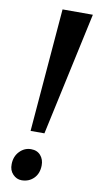

<svg xmlns="http://www.w3.org/2000/svg" viewBox="-98 -918 492 970"><g transform="rotate(10 148.0 -433.0)"><path d="M141 -876H296.5L159.5 -243.5H88.5ZM23.5 -61.5Q24 -101.5 48.8 -127.2Q73.5 -153 107.5 -153Q139 -153 156.8 -132.2Q174.5 -111.5 174 -81Q173.5 -39.5 148.8 -14.8Q124 10 86.5 10Q61 10 41.8 -10Q22.5 -30 23.5 -61.5Z"/></g></svg>

Font: Merriweather 60pt ExtraBold
Style: Italic
Weight: 800
Italic angle: -7.8°
Version: Version 2.101